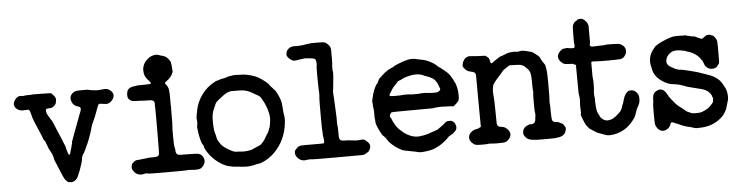

<svg xmlns="http://www.w3.org/2000/svg" viewBox="-41 -761 3808 978"><g transform="rotate(-5 1863.0 -272.0)"><path d="M174 -431Q235 -431 229 -427Q249 -409 249 -397Q249 -378 241 -368Q227 -354 214.5 -354Q202 -354 197 -352Q192 -350 193 -341Q194 -332 196 -327.5Q198 -323 201.5 -317Q205 -311 207.5 -307Q210 -303 211.5 -300.5Q213 -298 215 -294.5Q217 -291 218 -291Q219 -291 228 -269Q237 -247 239.5 -241Q242 -235 245 -228Q248 -221 251.5 -213Q255 -205 258.5 -196.5Q262 -188 264.5 -181.5Q267 -175 269 -170Q271 -165 273.5 -160Q276 -155 276.5 -150.5Q277 -146 279 -139Q281 -132 284 -123Q290 -101 296 -113Q298 -117 298.5 -121Q299 -125 301.5 -132.5Q304 -140 305.5 -145.5Q307 -151 307.5 -153.5Q308 -156 308.5 -158Q309 -160 310.5 -164.5Q312 -169 311 -170Q310 -171 319 -195Q328 -219 331 -227.5Q334 -236 336 -240.5Q338 -245 342 -256.5Q346 -268 348 -273Q350 -278 352.5 -284.5Q355 -291 356 -294.5Q357 -298 360 -305.5Q363 -313 368 -325Q376 -346 358 -350Q346 -353 339.5 -359Q333 -365 333 -365Q333 -365 330.5 -369.5Q328 -374 327.5 -375Q327 -376 325 -382Q323 -388 323 -391.5Q323 -395 323.5 -399Q324 -403 324 -403Q335 -431 369 -431Q417 -432 419 -430Q421 -428 432.5 -427Q444 -426 452.5 -424.5Q461 -423 477.5 -425Q494 -427 501 -427Q508 -427 512.5 -425.5Q517 -424 517 -424.5Q517 -425 522.5 -421Q528 -417 528.5 -417Q529 -417 534 -412Q553 -391 532 -366Q516 -347 495 -351Q467 -356 463.5 -353Q460 -350 452.5 -328Q445 -306 441 -297Q437 -288 436 -285Q435 -282 428 -267.5Q421 -253 419 -246Q417 -239 416.5 -237.5Q416 -236 415 -231.5Q414 -227 412.5 -223Q411 -219 409 -212Q407 -205 401.5 -190.5Q396 -176 393 -168Q390 -160 388.5 -157.5Q387 -155 385 -150Q383 -145 379.5 -138Q376 -131 372 -122Q368 -113 362 -105Q355 -94 354 -79Q352 -64 338.5 -27.5Q325 9 318 17Q301 35 281 30Q278 29 276.5 30Q275 31 265 21Q255 11 249 -4.5Q243 -20 239 -29Q235 -38 227.5 -56Q220 -74 217.5 -80Q215 -86 214 -88Q213 -90 213 -92Q212 -94 212.5 -94.5Q213 -95 211.5 -100Q210 -105 210 -106Q210 -107 208.5 -111Q207 -115 205.5 -119Q204 -123 203.5 -124Q203 -125 200 -131Q197 -137 193.5 -142.5Q190 -148 185 -163Q175 -192 172.5 -192Q170 -192 167 -200.5Q164 -209 160 -218.5Q156 -228 151 -240Q146 -252 144 -256.5Q142 -261 140.5 -264.5Q139 -268 136.5 -273.5Q134 -279 127.5 -295Q121 -311 121 -313V-314Q117 -330 116 -332.5Q115 -335 112.5 -344Q110 -353 106.5 -355Q103 -357 85 -355Q58 -352 42.5 -368Q27 -384 36 -403Q45 -422 61 -428Q65 -430 65.5 -429Q66 -428 71.5 -428.5Q77 -429 77.5 -428.5Q78 -428 81.5 -428Q85 -428 88 -428Q91 -428 90.5 -429Q90 -430 109 -430Q128 -430 128 -431Q128 -432 174 -431Z M727 -556Q749 -578 777 -578Q783 -578 783 -577.5Q783 -577 789.5 -575.5Q796 -574 800 -572Q804 -570 807 -570Q810 -570 815 -567.5Q820 -565 820.5 -565Q821 -565 822 -565Q833 -558 841 -546.5Q849 -535 848.5 -533Q848 -531 850 -522Q852 -513 853 -484Q844 -457 816 -438Q809 -433 809 -430Q809 -427 815 -421Q824 -410 826.5 -394Q829 -378 828.5 -350.5Q828 -323 829 -306Q829 -234 828.5 -225.5Q828 -217 827.5 -208Q827 -199 826.5 -190.5Q826 -182 826.5 -152Q827 -122 827.5 -117Q828 -112 828.5 -105.5Q829 -99 830 -99Q831 -99 832 -85Q832 -64 847 -60Q850 -59 895 -59Q940 -59 950.5 -55.5Q961 -52 968 -42Q985 -17 965 8Q958 16 951 19.5Q944 23 927 23Q910 23 905.5 22Q901 21 891.5 21Q882 21 880.5 22Q879 23 785.5 23Q692 23 690 22Q673 18 664 21Q636 29 616 10Q596 -11 606 -32Q609 -40 610.5 -39.5Q612 -39 615.5 -43Q619 -47 623.5 -49Q628 -51 628 -51Q628 -51 630 -51.5Q632 -52 641 -52.5Q650 -53 660.5 -54.5Q671 -56 678.5 -56.5Q686 -57 686 -58Q686 -59 709.5 -59Q733 -59 738.5 -61.5Q744 -64 746.5 -69.5Q749 -75 749 -203.5Q749 -332 748 -336Q745 -347 732 -349Q729 -350 709 -350Q689 -350 685 -351Q681 -352 659.5 -352Q638 -352 632 -355Q611 -365 612 -386Q612 -392 612.5 -393Q613 -394 614 -402Q619 -424 651 -428Q656 -428 657 -428.5Q658 -429 662 -429.5Q666 -430 667.5 -430.5Q669 -431 700 -431Q731 -431 736 -433.5Q741 -436 729 -449Q712 -467 708 -480Q696 -525 727 -556Z M1233 -435Q1274 -427 1302.5 -406Q1331 -385 1333 -381.5Q1335 -378 1337 -375.5Q1339 -373 1342.5 -368.5Q1346 -364 1349 -361.5Q1352 -359 1355.5 -354.5Q1359 -350 1360 -349Q1366 -346 1376 -325Q1386 -304 1389.5 -292.5Q1393 -281 1393 -277Q1393 -273 1394.5 -262Q1396 -251 1396 -242Q1396 -233 1397 -229.5Q1398 -226 1399 -217Q1400 -208 1401 -202Q1402 -196 1400 -176Q1391 -88 1331 -27Q1300 3 1263 17Q1251 21 1250 20.5Q1249 20 1244.5 21Q1240 22 1236.5 22.5Q1233 23 1222 26Q1192 33 1149 27Q1145 26 1133 25.5Q1121 25 1112.5 23Q1104 21 1100 20Q1088 19 1069 9Q1016 -20 987 -70Q980 -81 980 -85Q980 -89 976.5 -96.5Q973 -104 970.5 -106.5Q968 -109 962.5 -131Q957 -153 954.5 -175.5Q952 -198 953 -199Q954 -200 954.5 -204.5Q955 -209 955.5 -212.5Q956 -216 955.5 -218Q955 -220 955 -226.5Q955 -233 954 -234Q952 -237 960.5 -279Q969 -321 995 -356.5Q1021 -392 1058 -412Q1069 -419 1072.5 -419Q1076 -419 1082 -421.5Q1088 -424 1089 -424Q1090 -424 1094.5 -425.5Q1099 -427 1109 -428.5Q1119 -430 1121 -431Q1126 -435 1138.5 -436.5Q1151 -438 1158.5 -439.5Q1166 -441 1186 -439.5Q1206 -438 1209.5 -438.5Q1213 -439 1233 -435ZM1253 -339Q1221 -359 1190.5 -359.5Q1160 -360 1151 -360Q1135 -361 1120.5 -354Q1106 -347 1103 -344Q1100 -341 1093.5 -336.5Q1087 -332 1082 -328Q1077 -324 1068 -316.5Q1059 -309 1057 -303Q1055 -297 1047 -280Q1034 -253 1035 -219Q1035 -173 1040.5 -155.5Q1046 -138 1046.5 -130Q1047 -122 1057.5 -106Q1068 -90 1072.5 -86.5Q1077 -83 1084.5 -77Q1092 -71 1097 -68.5Q1102 -66 1112 -60Q1122 -54 1132.5 -51.5Q1143 -49 1143 -50Q1143 -51 1146.5 -50.5Q1150 -50 1157.5 -49.5Q1165 -49 1170.5 -48.5Q1176 -48 1178 -48Q1180 -48 1198 -49.5Q1216 -51 1229.5 -58Q1243 -65 1243.5 -64.5Q1244 -64 1248.5 -66.5Q1253 -69 1255 -69Q1257 -69 1259 -70.5Q1261 -72 1261.5 -72Q1262 -72 1264 -73.5Q1266 -75 1267 -75Q1268 -75 1271 -78.5Q1274 -82 1277 -85Q1280 -88 1280 -88.5Q1280 -89 1284 -93Q1288 -97 1289 -100Q1290 -103 1294 -109Q1298 -115 1302 -122Q1306 -129 1308 -131Q1310 -133 1312 -138.5Q1314 -144 1314.5 -145.5Q1315 -147 1316 -149.5Q1317 -152 1317 -153Q1321 -157 1323 -171.5Q1325 -186 1326 -192Q1330 -217 1317 -257Q1314 -263 1313.5 -265.5Q1313 -268 1309 -277Q1305 -286 1304 -288.5Q1303 -291 1297.5 -299.5Q1292 -308 1290.5 -312Q1289 -316 1285 -319.5Q1281 -323 1273.5 -327.5Q1266 -332 1265.5 -331.5Q1265 -331 1253 -339Z M1667 -406 1666 -387 1662 -346Q1661 -330 1659 -321Q1657 -312 1658.5 -299Q1660 -286 1661.5 -245Q1663 -204 1663.5 -203Q1664 -202 1664 -192Q1664 -182 1664.5 -179Q1665 -176 1664.5 -157.5Q1664 -139 1665.5 -137Q1667 -135 1667 -104.5Q1667 -74 1669.5 -69Q1672 -64 1677.5 -61.5Q1683 -59 1695 -59Q1717 -59 1735.5 -56Q1754 -53 1765.5 -54.5Q1777 -56 1783 -56H1790Q1799 -54 1809 -44Q1827 -28 1821.5 -11.5Q1816 5 1809 9.5Q1802 14 1797.5 16.5Q1793 19 1790 20.5Q1787 22 1777 22.5Q1767 23 1646 23Q1522 23 1520.5 22Q1519 21 1510 21Q1501 21 1496 22Q1465 30 1444 2Q1437 -8 1437.5 -19.5Q1438 -31 1440.5 -32Q1443 -33 1446.5 -38Q1450 -43 1451 -43.5Q1452 -44 1455 -46Q1460 -51 1468 -52.5Q1476 -54 1529 -53.5Q1582 -53 1586 -54Q1592 -55 1591 -64.5Q1590 -74 1589.5 -81Q1589 -88 1588 -89Q1587 -90 1587 -105.5Q1587 -121 1586 -121.5Q1585 -122 1585 -205.5Q1585 -289 1586 -288Q1589 -307 1586 -334L1585 -400Q1585 -449 1586.5 -450Q1588 -451 1587 -467.5Q1586 -484 1579 -487Q1572 -490 1560 -491Q1548 -492 1540 -493Q1532 -494 1525 -493Q1518 -492 1510.5 -491Q1503 -490 1496.5 -489Q1490 -488 1484 -487Q1468 -484 1454 -496.5Q1440 -509 1438.5 -517.5Q1437 -526 1438.5 -526Q1440 -526 1440 -531L1441 -537Q1441 -536 1443 -540Q1445 -544 1445.5 -544Q1446 -544 1448 -546Q1460 -562 1488 -560Q1493 -559 1499 -559.5Q1505 -560 1513 -560.5Q1521 -561 1527.5 -562Q1534 -563 1540.5 -564Q1547 -565 1548.5 -565.5Q1550 -566 1554.5 -566Q1559 -566 1560 -567Q1561 -568 1593.5 -568Q1626 -568 1634 -566.5Q1642 -565 1652 -555.5Q1662 -546 1664.5 -538Q1667 -530 1667 -519.5Q1667 -509 1667 -481.5Q1667 -454 1666 -450.5Q1665 -447 1665 -431.5Q1665 -416 1666 -415.5Q1667 -415 1667 -406Z M2049 -441Q2065 -444 2083 -443Q2091 -441 2094.5 -440.5Q2098 -440 2098.5 -439.5Q2099 -439 2121.5 -435Q2144 -431 2163.5 -420.5Q2183 -410 2186.5 -407Q2190 -404 2192 -402.5Q2194 -401 2200 -395Q2206 -389 2207 -389.5Q2208 -390 2215 -384Q2222 -378 2237 -366.5Q2252 -355 2262 -339Q2272 -323 2273 -321Q2274 -319 2276.5 -313.5Q2279 -308 2280 -305.5Q2281 -303 2281.5 -302Q2282 -301 2282.5 -300.5Q2283 -300 2283.5 -300.5Q2284 -301 2289 -281Q2294 -261 2294 -238Q2294 -215 2288.5 -208Q2283 -201 2278 -196.5Q2273 -192 2270 -190Q2264 -183 2257 -184.5Q2250 -186 2247 -186Q2242 -186 2227 -186.5Q2212 -187 2203.5 -187.5Q2195 -188 2185 -187Q2175 -186 2168 -185.5Q2161 -185 2161.5 -184.5Q2162 -184 2159 -183.5Q2156 -183 2055 -183Q1950 -183 1946 -181Q1942 -179 1939 -173Q1932 -161 1939 -155Q1940 -155 1945 -142Q1958 -111 1976.5 -92.5Q1995 -74 2012 -64Q2046 -43 2081 -47.5Q2116 -52 2139 -62L2155 -67Q2156 -67 2159.5 -68.5Q2163 -70 2164 -71L2168 -72Q2168 -70 2186 -83.5Q2204 -97 2205 -97.5Q2206 -98 2210.5 -102.5Q2215 -107 2215.5 -107Q2216 -107 2217 -108Q2218 -109 2221.5 -110Q2225 -111 2225 -111.5Q2225 -112 2236 -112Q2237 -113 2237 -113Q2256 -111 2264 -95Q2263 -95 2265 -91Q2273 -72 2261.5 -59Q2250 -46 2238 -40.5Q2226 -35 2220 -27.5Q2214 -20 2205 -13Q2196 -6 2188 0Q2170 12 2162.5 15Q2155 18 2152 20Q2149 22 2142 24Q2135 26 2129.5 27.5Q2124 29 2117 30Q2110 31 2108 31.5Q2106 32 2090 33.5Q2074 35 2069 33.5Q2064 32 2058.5 31Q2053 30 2044.5 28Q2036 26 2019 23Q2002 20 2000.5 19.5Q1999 19 1991.5 17.5Q1984 16 1966.5 6Q1949 -4 1932.5 -19.5Q1916 -35 1916 -36.5Q1916 -38 1912 -43Q1908 -48 1908.5 -48.5Q1909 -49 1905 -53.5Q1901 -58 1898 -61.5Q1895 -65 1891 -68Q1887 -71 1875 -96Q1863 -121 1861.5 -129Q1860 -137 1859.5 -139Q1859 -141 1859.5 -144Q1860 -147 1858.5 -153.5Q1857 -160 1857.5 -178.5Q1858 -197 1856.5 -205.5Q1855 -214 1855 -216.5Q1855 -219 1854.5 -219Q1854 -219 1854 -223.5Q1854 -228 1854 -228Q1854 -228 1854 -233Q1854 -238 1853 -239Q1851 -243 1856 -263Q1865 -304 1882 -330Q1883 -332 1883 -332Q1885 -330 1888.5 -338Q1892 -346 1895.5 -352.5Q1899 -359 1905 -363.5Q1911 -368 1919.5 -376.5Q1928 -385 1929 -385.5Q1930 -386 1931.5 -386.5Q1933 -387 1936.5 -390Q1940 -393 1942.5 -394.5Q1945 -396 1949.5 -399Q1954 -402 1962.5 -405.5Q1971 -409 1971.5 -409.5Q1972 -410 1974.5 -411Q1977 -412 1980 -414.5Q1983 -417 1992 -420.5Q2001 -424 2002.5 -425Q2004 -426 2010.5 -428Q2017 -430 2017.5 -430.5Q2018 -431 2020.5 -431.5Q2023 -432 2023 -432.5Q2023 -433 2023.5 -433Q2024 -433 2026.5 -433.5Q2029 -434 2030.5 -435Q2032 -436 2032 -436Q2032 -436 2038.5 -437.5Q2045 -439 2047 -439ZM2121 -356Q2088 -370 2038 -355Q2023 -351 2013 -345Q2003 -339 1997.5 -338.5Q1992 -338 1988.5 -332.5Q1985 -327 1974.5 -316.5Q1964 -306 1959 -297.5Q1954 -289 1952 -285.5Q1950 -282 1947.5 -279Q1945 -276 1943.5 -271Q1942 -266 1946 -264.5Q1950 -263 1976 -263Q2002 -263 2005 -264Q2008 -265 2026.5 -265Q2045 -265 2049.5 -264Q2054 -263 2074.5 -263Q2095 -263 2099 -264Q2103 -265 2116.5 -265Q2130 -265 2133.5 -264Q2137 -263 2164 -262Q2191 -261 2191 -265Q2191 -266 2193.5 -266Q2196 -266 2200.5 -271Q2205 -276 2201.5 -284Q2198 -292 2197.5 -293Q2197 -294 2197 -296Q2197 -298 2194.5 -302Q2192 -306 2192 -308Q2192 -310 2184.5 -320Q2177 -330 2172 -333.5Q2167 -337 2155 -342.5Q2143 -348 2140.5 -348Q2138 -348 2121 -356Z M2482 -389Q2482 -390 2486 -392.5Q2490 -395 2494 -398L2495 -399Q2521 -417 2524.5 -417Q2528 -417 2544.5 -424Q2561 -431 2568.5 -432Q2576 -433 2584 -434Q2592 -435 2603.5 -433.5Q2615 -432 2615 -433Q2615 -434 2623 -434.5Q2631 -435 2632 -436Q2633 -437 2645.5 -434.5Q2658 -432 2659 -432Q2660 -432 2663.5 -431Q2667 -430 2668.5 -429.5Q2670 -429 2675 -427.5Q2680 -426 2681 -426.5Q2682 -427 2691.5 -421Q2701 -415 2713 -404.5Q2725 -394 2724 -392.5Q2723 -391 2727.5 -384Q2732 -377 2735.5 -370.5Q2739 -364 2743 -359Q2754 -349 2754 -261Q2754 -173 2752.5 -168Q2751 -163 2752.5 -157Q2754 -151 2754 -112.5Q2754 -74 2758.5 -67Q2763 -60 2775.5 -59Q2788 -58 2789 -57Q2790 -56 2794.5 -54Q2799 -52 2802.5 -50Q2806 -48 2807.5 -48Q2809 -48 2816 -38.5Q2823 -29 2823 -23Q2823 -17 2822.5 -17Q2822 -17 2820 -9Q2813 18 2773 21Q2768 21 2767.5 22Q2767 23 2715.5 23Q2664 23 2662.5 22Q2661 21 2653 21Q2620 19 2607 -7Q2603 -15 2604.5 -21Q2606 -27 2606.5 -30.5Q2607 -34 2609 -37Q2611 -40 2611 -40L2616 -46Q2616 -47 2619.5 -49Q2623 -51 2624 -52Q2625 -53 2630 -54.5Q2635 -56 2635 -57Q2636 -59 2648.5 -59Q2661 -59 2666.5 -65.5Q2672 -72 2672.5 -84.5Q2673 -97 2674 -97.5Q2675 -98 2674.5 -109.5Q2674 -121 2673 -121.5Q2672 -122 2672 -168Q2672 -214 2673 -215Q2674 -216 2674 -222.5Q2674 -229 2673 -229.5Q2672 -230 2672 -272Q2672 -314 2665.5 -327Q2659 -340 2650.5 -346.5Q2642 -353 2642 -354.5Q2642 -356 2632 -361Q2622 -366 2600.5 -366.5Q2579 -367 2576.5 -367Q2574 -367 2574 -367.5Q2574 -368 2573 -367L2568 -368Q2563 -367 2555.5 -361.5Q2548 -356 2540.5 -351.5Q2533 -347 2530 -343.5Q2527 -340 2521.5 -333Q2516 -326 2515 -325Q2514 -324 2508 -317.5Q2502 -311 2498 -306.5Q2494 -302 2491.5 -299Q2489 -296 2486.5 -293Q2484 -290 2483 -288Q2482 -286 2477.5 -280.5Q2473 -275 2471 -259Q2469 -243 2469.5 -238.5Q2470 -234 2470 -227.5Q2470 -221 2471.5 -211.5Q2473 -202 2473.5 -145Q2474 -88 2474.5 -80Q2475 -72 2476.5 -69.5Q2478 -67 2480 -65Q2483 -60 2499 -58.5Q2515 -57 2527 -44Q2551 -19 2529 7Q2518 19 2508 21Q2498 23 2473.5 23Q2449 23 2444.5 22Q2440 21 2431 21Q2422 21 2418 22Q2414 23 2389.5 23Q2365 23 2358 20.5Q2351 18 2345 13Q2328 -1 2328 -17Q2328 -33 2340.5 -44.5Q2353 -56 2366.5 -58Q2380 -60 2382.5 -62.5Q2385 -65 2386 -65Q2393 -65 2393 -74Q2393 -77 2392.5 -78Q2392 -79 2391.5 -203.5Q2391 -328 2391 -334Q2389 -349 2369 -352Q2350 -355 2339.5 -366Q2329 -377 2327.5 -383Q2326 -389 2327 -389Q2328 -389 2328.5 -394.5Q2329 -400 2329.5 -400.5Q2330 -401 2331 -404.5Q2332 -408 2332.5 -408Q2333 -408 2334 -409.5Q2335 -411 2336.5 -413Q2338 -415 2337.5 -415.5Q2337 -416 2341 -420Q2345 -424 2344 -424L2354 -429Q2363 -433 2376 -431Q2401 -428 2418.5 -428Q2436 -428 2442 -427Q2444 -427 2444.5 -427.5Q2445 -428 2449 -425.5Q2453 -423 2458.5 -418Q2464 -413 2464 -412Q2464 -411 2466 -406.5Q2468 -402 2469 -394Q2471 -385 2476 -386Z M2898 -340Q2892 -346 2887 -347Q2882 -348 2866.5 -348Q2851 -348 2843 -351Q2835 -354 2827 -363Q2802 -390 2828 -416Q2838 -426 2844.5 -427.5Q2851 -429 2861 -429.5Q2871 -430 2872 -429Q2873 -428 2873 -428Q2873 -428 2884 -427Q2905 -424 2904 -434Q2904 -436 2904 -443L2903 -451Q2902 -450 2902.5 -491Q2903 -532 2904 -538Q2905 -544 2910.5 -552Q2916 -560 2917.5 -560Q2919 -560 2924 -563.5Q2929 -567 2928.5 -568Q2928 -569 2938 -571Q2958 -576 2975 -554Q2981 -547 2984 -533V-492Q2984 -451 2984 -448Q2980 -435 2982.5 -431Q2985 -427 2991.5 -426Q2998 -425 3004.5 -426Q3011 -427 3030 -427Q3049 -427 3055 -427.5Q3061 -428 3062 -429Q3063 -430 3097 -429.5Q3131 -429 3138 -425Q3163 -412 3163 -389Q3163 -377 3154.5 -365Q3146 -353 3134.5 -350.5Q3123 -348 3069 -348Q3015 -348 3009 -349Q3003 -350 2993 -350Q2983 -350 2982 -348Q2981 -346 2981.5 -330.5Q2982 -315 2981.5 -293.5Q2981 -272 2982.5 -264Q2984 -256 2984 -235.5Q2984 -215 2983.5 -212Q2983 -209 2982.5 -203.5Q2982 -198 2981.5 -192Q2981 -186 2982 -175Q2983 -164 2983.5 -162.5Q2984 -161 2984 -138Q2985 -100 2992 -86.5Q2999 -73 3000 -71Q3000 -66 3008.5 -58Q3017 -50 3023 -48Q3032 -43 3046 -45Q3060 -47 3067.5 -52Q3075 -57 3078.5 -59Q3082 -61 3089.5 -68Q3097 -75 3099.5 -77Q3102 -79 3107 -85Q3112 -91 3112 -92.5Q3112 -94 3114 -97Q3116 -100 3115.5 -100.5Q3115 -101 3117.5 -106Q3120 -111 3119 -111Q3118 -111 3121 -116Q3126 -126 3130 -143Q3139 -175 3158 -185Q3160 -186 3160 -185.5Q3160 -185 3165.5 -186Q3171 -187 3171.5 -186.5Q3172 -186 3176 -186Q3196 -183 3207 -160Q3210 -153 3209.5 -136Q3209 -119 3200.5 -105Q3192 -91 3188.5 -79Q3185 -67 3182 -60.5Q3179 -54 3177.5 -50Q3176 -46 3165 -32Q3125 20 3062 30Q3040 33 3032.5 31Q3025 29 3019.5 27.5Q3014 26 3007.5 23Q3001 20 2990.5 17Q2980 14 2965.5 4Q2951 -6 2948.5 -7.5Q2946 -9 2945 -9Q2944 -9 2940 -14Q2936 -19 2929.5 -27Q2923 -35 2913 -61Q2903 -87 2905 -88.5Q2907 -90 2907 -95.5Q2907 -101 2907 -102.5Q2907 -104 2906 -118Q2905 -132 2906.5 -146.5Q2908 -161 2907.5 -165.5Q2907 -170 2906.5 -174Q2906 -178 2905.5 -181Q2905 -184 2904.5 -189.5Q2904 -195 2903.5 -195Q2903 -195 2903 -263.5Q2903 -332 2902.5 -332.5Q2902 -333 2903 -333V-338Q2902 -342 2900.5 -342Q2899 -342 2898 -340Z M3471 -441H3470Q3467 -442 3467 -443L3477 -440H3475Q3511 -431 3512 -432.5Q3513 -434 3531.5 -425Q3550 -416 3553.5 -416.5Q3557 -417 3567 -425.5Q3577 -434 3587.5 -434Q3598 -434 3600 -432Q3602 -430 3607.5 -429Q3613 -428 3621 -417Q3629 -406 3630 -396Q3631 -386 3631 -339.5Q3631 -293 3630 -288Q3629 -283 3626.5 -280.5Q3624 -278 3619 -271Q3611 -261 3595.5 -260Q3580 -259 3569 -267Q3558 -275 3555 -283Q3552 -291 3551.5 -292.5Q3551 -294 3548 -301.5Q3545 -309 3544 -308.5Q3543 -308 3542 -310Q3537 -320 3524 -332Q3501 -352 3468 -360Q3468 -360 3467.5 -361Q3467 -362 3451 -365Q3413 -374 3393 -363Q3365 -347 3363 -319Q3361 -296 3396 -281Q3402 -278 3403 -277Q3404 -276 3414.5 -272.5Q3425 -269 3432.5 -269Q3440 -269 3479.5 -259Q3519 -249 3523 -247Q3527 -245 3532.5 -243.5Q3538 -242 3540.5 -241Q3543 -240 3549 -238Q3555 -236 3572 -230Q3618 -214 3638 -180Q3656 -149 3657.5 -136Q3659 -123 3659.5 -121.5Q3660 -120 3660 -110.5Q3660 -101 3658.5 -95Q3657 -89 3655 -83.5Q3653 -78 3649 -62.5Q3645 -47 3640.5 -40.5Q3636 -34 3633.5 -28.5Q3631 -23 3621 -13Q3574 34 3500 34Q3483 35 3477.5 33Q3472 31 3467 29.5Q3462 28 3456.5 26.5Q3451 25 3442 23Q3424 19 3410.5 12.5Q3397 6 3394.5 5Q3392 4 3389 2.5Q3386 1 3384 1Q3382 1 3375 -3Q3360 -10 3357 -1Q3352 17 3339.5 25Q3327 33 3317 33Q3300 33 3289 19Q3278 5 3277 -7Q3276 -19 3276 -64.5Q3276 -110 3277.5 -111Q3279 -112 3279 -129Q3279 -146 3284 -157L3290 -166Q3310 -180 3321.5 -177.5Q3333 -175 3333.5 -174Q3334 -173 3338 -170Q3346 -164 3353.5 -149.5Q3361 -135 3363 -134L3371 -123L3381 -111Q3385 -107 3392 -98Q3399 -89 3426 -70L3441 -57Q3443 -55 3452 -51Q3461 -47 3462.5 -46.5Q3464 -46 3465 -45.5Q3466 -45 3467 -45Q3468 -45 3468 -44Q3470 -42 3491 -42Q3512 -42 3518 -44.5Q3524 -47 3527.5 -48Q3531 -49 3532.5 -50Q3534 -51 3544.5 -56Q3555 -61 3562.5 -69Q3570 -77 3573 -80Q3576 -83 3577.5 -85.5Q3579 -88 3580 -88.5Q3581 -89 3582 -95Q3585 -111 3583 -112.5Q3581 -114 3579 -122.5Q3577 -131 3565 -143Q3553 -155 3529.5 -161.5Q3506 -168 3480.5 -174Q3455 -180 3451.5 -182Q3448 -184 3443.5 -185.5Q3439 -187 3436 -188Q3433 -189 3428 -190.5Q3423 -192 3416.5 -194Q3410 -196 3402 -197Q3394 -198 3390 -199Q3386 -200 3381 -200Q3361 -202 3332.5 -220.5Q3304 -239 3292 -266Q3290 -271 3290 -271.5Q3290 -272 3287 -282.5Q3284 -293 3282.5 -303Q3281 -313 3280.5 -313.5Q3280 -314 3280 -325Q3281 -357 3298.5 -380Q3316 -403 3318.5 -403Q3321 -403 3325 -406.5Q3329 -410 3330 -410Q3331 -410 3334.5 -412.5Q3338 -415 3343 -417Q3348 -419 3348.5 -419.5Q3349 -420 3373.5 -430Q3398 -440 3415.5 -441.5Q3433 -443 3471 -441Z"/></g></svg>

Font: Jackwrite
Style: Regular
Weight: 400
Version: Version 1.0d1e1